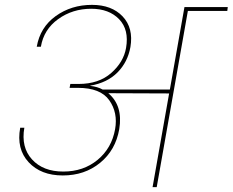

<svg xmlns="http://www.w3.org/2000/svg" viewBox="-20 -769 956 789"><path d="M303 -424Q386 -424 437 -469Q488 -514 498 -572Q511 -647 469.5 -690Q428 -733 355 -733Q278 -733 219 -690.5Q160 -648 148 -577H131Q145 -657 209 -703Q273 -749 358 -749Q439 -749 484 -701.5Q529 -654 516 -576Q505 -514 463 -471.5Q421 -429 351 -417V-416Q380 -413 402 -401H678L738 -740H916L914 -724H752L624 0H607L675 -385L425 -386Q486 -335 470 -238Q455 -152 391.5 -100Q328 -48 238 -48Q148 -48 97.5 -102.5Q47 -157 63 -244H80Q66 -164 111.5 -114Q157 -64 240 -64Q323 -64 381 -112Q439 -160 453 -238Q465 -306 429 -357Q393 -408 300 -408H266L269 -424Z"/></svg>

Font: Poppins Thin
Style: Italic
Weight: 250
Italic angle: -10°
Designer: Ninad Kale (Devanagari), Jonny Pinhorn (Latin)
Foundry: Indian Type Foundry
Version: Version 3.200;PS 1.000;hotconv 16.6.54;makeotf.lib2.5.65590